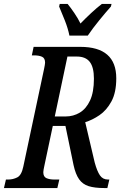

<svg xmlns="http://www.w3.org/2000/svg" viewBox="-38 -951 609 971"><path d="M-18 0 -8 -43H3Q28 -43 49.5 -54Q71 -65 80 -109L185 -603Q187 -614 188.5 -621.5Q190 -629 190 -634Q190 -657 174.5 -664Q159 -671 134 -671H123L132 -714H368Q550 -714 550 -555Q550 -483 525.5 -438Q501 -393 465 -368.5Q429 -344 393 -333L441 -129Q453 -85 467.5 -64Q482 -43 508 -43H515L505 0H490Q441 0 410.5 -9.5Q380 -19 362 -44.5Q344 -70 334 -116L293 -314H229L186 -111Q184 -101 182.5 -93.5Q181 -86 181 -80Q181 -57 197 -50Q213 -43 237 -43H262L252 0ZM294 -362Q333 -362 365.5 -381.5Q398 -401 417.5 -443Q437 -485 437 -553Q437 -611 416 -638Q395 -665 351 -665H303L239 -362ZM313 -771Q306 -807 289.5 -848.5Q273 -890 261 -918L264 -931H304Q319 -913 338 -885Q357 -857 369 -832Q393 -857 423 -885Q453 -913 477 -931H526L523 -918Q498 -890 464.5 -849Q431 -808 406 -771Z"/></svg>

Font: Noto Serif ExtraCondensed Medium
Style: Italic
Weight: 500
Width: 2
Italic angle: -12°
Designer: Monotype Design Team
Foundry: Monotype Imaging Inc.
Version: Version 2.013; ttfautohint (v1.8.4.7-5d5b)